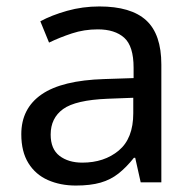

<svg xmlns="http://www.w3.org/2000/svg" viewBox="-20 -565 601 595"><path d="M288 -545Q386 -545 433 -502Q480 -459 480 -365V0H416L399 -76H395Q372 -47 347.5 -27.5Q323 -8 291.5 1Q260 10 215 10Q167 10 128.5 -7Q90 -24 68 -59.5Q46 -95 46 -149Q46 -229 109 -272.5Q172 -316 303 -320L394 -323V-355Q394 -422 365 -448Q336 -474 283 -474Q241 -474 203 -461.5Q165 -449 132 -433L105 -499Q140 -518 188 -531.5Q236 -545 288 -545ZM314 -259Q214 -255 175.5 -227Q137 -199 137 -148Q137 -103 164.5 -82Q192 -61 235 -61Q303 -61 348 -98.5Q393 -136 393 -214V-262Z"/></svg>

Font: malayalam15
Style: Book
Weight: 400
Designer: Jelle Bosma - Monotype Design Team
Foundry: Monotype Imaging Inc.
Version: Version 2.003